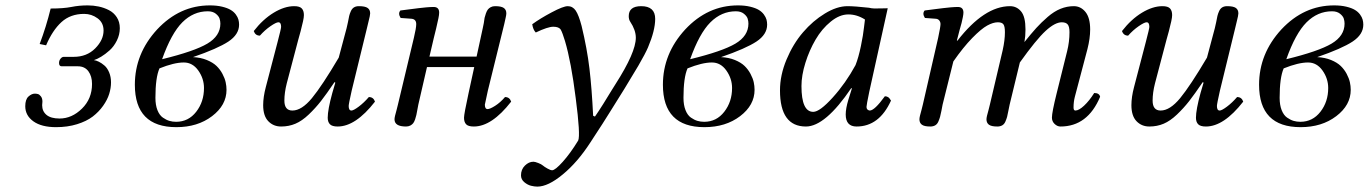

<svg xmlns="http://www.w3.org/2000/svg" viewBox="-20 -462 5104 716"><path d="M138.2 -83Q138.2 -80.6 137.7 -76.4Q137.2 -72.3 137.2 -69.8Q137.2 -46.9 153.6 -33.4Q169.9 -20 202.1 -20Q248 -20 285.6 -56.9Q323.2 -93.8 323.2 -148.9Q323.2 -177.7 309.6 -196.3Q295.9 -214.8 270 -214.8H210Q200.2 -214.8 200.2 -227.1Q200.2 -236.3 205.8 -243.2Q211.4 -250 217.8 -250H254.9Q303.7 -250 335 -281.5Q366.2 -313 366.2 -348.1Q366.2 -377.4 343.8 -393.8Q321.3 -410.2 293.9 -410.2Q242.7 -410.2 209.2 -379.6Q175.8 -349.1 151.9 -293L127.9 -297.9Q152.3 -362.3 168.9 -430.2Q216.8 -430.2 245.8 -436Q274.9 -441.9 307.1 -441.9Q328.1 -441.9 347.9 -437.7Q367.7 -433.6 386 -424.3Q404.3 -415 415.5 -397.7Q426.8 -380.4 426.8 -356.9Q426.8 -333 415.8 -310.8Q404.8 -288.6 388.7 -274.2Q372.6 -259.8 357.2 -250.5Q341.8 -241.2 330.1 -237.8Q338.4 -236.8 348.4 -231.9Q358.4 -227.1 369.1 -218Q379.9 -209 387 -192.1Q394 -175.3 394 -154.8Q394 -133.8 387.2 -111.8Q380.4 -89.8 364.5 -67.4Q348.6 -44.9 325.7 -27.3Q302.7 -9.8 267.3 1.2Q231.9 12.2 189 12.2Q134.8 12.2 104.5 -9.5Q74.2 -31.2 74.2 -65.9Q74.2 -91.3 86.2 -102.1Q98.1 -112.8 109.9 -112.8Q115.7 -112.8 121.3 -111.3Q127 -109.9 132.6 -102.5Q138.2 -95.2 138.2 -83Z M740.7 -133.8Q740.7 -168.9 719.5 -199Q698.2 -229 665.5 -229Q629.4 -229 574.7 -207Q559.6 -172.9 559.6 -97.2Q559.6 -70.3 567.1 -51.3Q574.7 -32.2 587.4 -23.4Q600.1 -14.6 611.8 -11.2Q623.5 -7.8 636.7 -7.8Q682.6 -7.8 711.7 -45.2Q740.7 -82.5 740.7 -133.8ZM801.8 -374Q801.8 -383.3 798.8 -392.6Q795.9 -401.9 784.7 -410.9Q773.4 -419.9 754.9 -419.9Q701.2 -419.9 659.9 -378.7Q618.7 -337.4 584.5 -241.2Q704.6 -270.5 753.2 -299.3Q801.8 -328.1 801.8 -374ZM762.7 -441.9Q788.6 -441.9 808.6 -437Q828.6 -432.1 840.3 -425Q852.1 -418 859.4 -408Q866.7 -397.9 869.1 -388.9Q871.6 -379.9 871.6 -370.1Q871.6 -333.5 831.8 -307.1Q792 -280.8 699.7 -249Q728.5 -247.6 751.2 -238.3Q773.9 -229 787.4 -216.1Q800.8 -203.1 809.6 -186.5Q818.4 -169.9 821.5 -155.5Q824.7 -141.1 824.7 -127Q824.7 -69.8 770.8 -28.8Q716.8 12.2 637.7 12.2Q482.9 12.2 482.9 -146Q482.9 -261.7 565.9 -352.1Q649.9 -441.9 762.7 -441.9Z M1347.2 -352.1 1291.5 -124Q1280.3 -74.2 1280.3 -66.9Q1280.3 -49.8 1290.5 -49.8Q1298.3 -49.8 1317.6 -64.2Q1336.9 -78.6 1355.5 -100.1Q1372.6 -100.1 1378.4 -83Q1306.2 9.8 1239.3 9.8Q1218.3 9.8 1210.2 1.2Q1202.1 -7.3 1202.1 -22.9Q1202.1 -52.7 1219.2 -115.2L1230.5 -153.8L1227.5 -155.8Q1197.8 -111.8 1177 -85.2Q1156.2 -58.6 1131.3 -34.9Q1106.4 -11.2 1081.8 -0.7Q1057.1 9.8 1028.3 9.8Q999.5 9.8 980.5 -10Q961.4 -29.8 961.4 -69.8Q961.4 -100.1 971.2 -137.2L1015.1 -305.2Q1028.3 -355.5 1028.3 -361.8Q1028.3 -378.9 1018.1 -378.9Q1009.8 -378.9 988.5 -364.3Q967.3 -349.6 949.2 -329.1Q932.1 -329.1 926.3 -346.2Q960.4 -390.1 1000.7 -414.6Q1041 -439 1077.1 -439Q1097.7 -439 1105.5 -430.4Q1113.3 -421.9 1113.3 -405.8Q1113.3 -397.5 1110.1 -382.8Q1106.9 -368.2 1101.1 -345.7L1092.3 -314L1049.3 -150.9Q1040.5 -116.2 1040.5 -86.9Q1040.5 -49.8 1070.3 -49.8Q1105 -49.8 1143.1 -95.9Q1181.2 -142.1 1243.2 -247.1L1272.5 -356.9Q1274.9 -365.2 1277.6 -379.6Q1280.3 -394 1282.2 -402.6Q1284.2 -411.1 1288.6 -420.7Q1293 -430.2 1300.3 -434.6Q1307.6 -439 1318.4 -439Q1341.3 -439 1350.8 -432.4Q1360.4 -425.8 1360.4 -412.1Q1360.4 -405.3 1354.2 -381.3Q1348.1 -357.4 1347.2 -352.1Z M1463.9 -71.8 1523.4 -320.8Q1532.2 -357.4 1532.2 -372.1Q1532.2 -390.6 1514.2 -392.1L1474.1 -395Q1463.4 -411.6 1473.1 -422.9L1506.8 -427.2L1541.5 -431.6Q1553.7 -433.1 1569.8 -434.6Q1585.9 -436 1597.2 -436Q1617.7 -436 1617.7 -415Q1617.7 -407.2 1615 -394Q1612.3 -380.9 1606.4 -355.5L1597.7 -320.3L1581.5 -251H1757.3L1780.3 -356.9Q1781.7 -363.8 1784.2 -376L1787.1 -395.5Q1788.6 -402.3 1792 -411.9Q1795.4 -421.4 1799.3 -426.5Q1803.2 -431.6 1810.1 -435.3Q1816.9 -439 1826.2 -439Q1849.1 -439 1858.6 -432.4Q1868.2 -425.8 1868.2 -412.1Q1868.2 -406.7 1865.7 -396L1860.4 -372.1Q1856.9 -358.9 1855.5 -352.1L1799.3 -124Q1788.1 -74.2 1788.1 -71.8Q1788.1 -55.2 1798.3 -55.2Q1807.1 -55.2 1826.4 -67.4Q1845.7 -79.6 1863.3 -100.1Q1880.4 -100.1 1886.2 -83Q1814 9.8 1747.1 9.8Q1726.1 9.8 1718.3 1.5Q1710.4 -6.8 1710.4 -22.9Q1710.4 -36.6 1727.5 -115.2L1748.5 -211.9H1572.3L1540 -71.8Q1538.6 -64.9 1536.4 -52.7Q1534.2 -40.5 1532.7 -33.4Q1531.2 -26.4 1528.1 -17.1Q1524.9 -7.8 1521 -2.7Q1517.1 2.4 1510.3 6.1Q1503.4 9.8 1494.1 9.8Q1451.2 9.8 1451.2 -17.1Q1451.2 -21.5 1453.1 -30Q1455.1 -38.6 1459 -52.2Z M2226.6 0 2181.2 69.8Q2133.3 143.6 2078.6 188.5Q2023.9 233.9 1983.9 233.9Q1973.1 233.9 1960.2 230.7Q1947.3 227.5 1935.1 217.3Q1922.9 207 1922.9 191.9Q1922.9 169.9 1937.5 155.5Q1952.1 141.1 1969.2 141.1Q1975.1 141.1 1987.1 145.8Q1999 150.4 2003.9 154.8Q2010.3 160.2 2021.5 166.5Q2032.7 172.9 2039.1 172.9Q2050.3 172.9 2078.6 141.4Q2106.9 109.9 2136.2 62Q2145 42.5 2127 -95.7Q2109.9 -231.9 2086.9 -309.1Q2077.6 -339.8 2071.3 -351.1Q2064.5 -362.3 2043.5 -362.3Q2022.9 -362.3 1978 -340.8Q1967.8 -351.1 1964.8 -371.6Q1994.1 -393.1 2037.4 -416Q2080.6 -439 2097.2 -439Q2115.7 -439 2127 -422.4Q2138.2 -405.8 2148.9 -365.2Q2169.4 -280.3 2178.2 -206.1Q2187 -131.8 2191.9 -30.3L2198.7 -27.3Q2210.4 -43.9 2229.5 -74.2L2261.7 -126.5L2275.4 -148.4Q2351.1 -266.6 2351.1 -321.3Q2351.1 -349.6 2330.1 -381.3Q2324.7 -389.2 2324.7 -401.9Q2324.7 -439 2371.1 -439Q2423.3 -439 2423.3 -391.6Q2423.3 -348.6 2396.5 -285.2Q2386.7 -262.2 2360.4 -216.8L2308.6 -130.9L2256.8 -47.9Q2230 -5.9 2226.6 0Z M2710 -133.8Q2710 -168.9 2688.7 -199Q2667.5 -229 2634.8 -229Q2598.6 -229 2543.9 -207Q2528.8 -172.9 2528.8 -97.2Q2528.8 -70.3 2536.4 -51.3Q2543.9 -32.2 2556.6 -23.4Q2569.3 -14.6 2581.1 -11.2Q2592.8 -7.8 2606 -7.8Q2651.9 -7.8 2680.9 -45.2Q2710 -82.5 2710 -133.8ZM2771 -374Q2771 -383.3 2768.1 -392.6Q2765.1 -401.9 2753.9 -410.9Q2742.7 -419.9 2724.1 -419.9Q2670.4 -419.9 2629.2 -378.7Q2587.9 -337.4 2553.7 -241.2Q2673.8 -270.5 2722.4 -299.3Q2771 -328.1 2771 -374ZM2731.9 -441.9Q2757.8 -441.9 2777.8 -437Q2797.9 -432.1 2809.6 -425Q2821.3 -418 2828.6 -408Q2835.9 -397.9 2838.4 -388.9Q2840.8 -379.9 2840.8 -370.1Q2840.8 -333.5 2801 -307.1Q2761.2 -280.8 2668.9 -249Q2697.8 -247.6 2720.5 -238.3Q2743.2 -229 2756.6 -216.1Q2770 -203.1 2778.8 -186.5Q2787.6 -169.9 2790.8 -155.5Q2793.9 -141.1 2793.9 -127Q2793.9 -69.8 2740 -28.8Q2686 12.2 2606.9 12.2Q2452.1 12.2 2452.1 -146Q2452.1 -261.7 2535.2 -352.1Q2619.1 -441.9 2731.9 -441.9Z M3220.7 -433.1Q3229.5 -430.7 3240.5 -430.4Q3251.5 -430.2 3268.1 -430.7Q3284.7 -431.2 3290.5 -431.2L3221.7 -120.1Q3211.4 -70.3 3211.4 -64Q3211.4 -56.2 3215.6 -53Q3219.7 -49.8 3223.6 -49.8Q3241.2 -49.8 3279.8 -103Q3286.1 -103 3290.8 -100.3Q3295.4 -97.7 3296.9 -95.2L3302.7 -86.9Q3258.8 9.8 3174.3 9.8Q3133.8 9.8 3133.8 -35.2Q3133.8 -57.1 3143.6 -89.8L3156.7 -131.8L3154.8 -133.8Q3057.6 9.8 2985.4 9.8Q2888.7 9.8 2888.7 -125Q2888.7 -181.6 2913.1 -240Q2937.5 -298.3 2974.4 -341.3Q3011.2 -384.3 3056.2 -411.6Q3101.1 -439 3140.6 -439Q3167 -439 3220.7 -433.1ZM3170.4 -219.2Q3181.6 -247.6 3190.4 -290Q3199.2 -332.5 3202.1 -360.8L3205.6 -389.2Q3175.8 -408.2 3143.6 -408.2Q3110.8 -408.2 3077.9 -381.3Q3044.9 -354.5 3021.5 -314.5Q2998 -274.4 2983.4 -227.5Q2968.8 -180.7 2968.8 -141.1Q2968.8 -44.9 3012.7 -44.9Q3037.1 -44.9 3085.4 -98.4Q3133.8 -151.9 3170.4 -219.2Z M3478.5 -320.8Q3487.3 -362.3 3487.3 -372.1Q3487.3 -379.9 3482.7 -385.7Q3478 -391.6 3469.2 -392.1L3429.2 -395Q3418.5 -411.6 3428.2 -422.9L3461.4 -427.2L3496.6 -431.6Q3508.8 -433.1 3524.9 -434.6Q3541 -436 3552.2 -436Q3572.8 -436 3572.8 -415Q3572.8 -409.2 3570.6 -397.9Q3568.4 -386.7 3565.9 -376.5L3558.1 -348.6Q3553.2 -330.6 3550.8 -320.3L3548.3 -311L3550.3 -310.1Q3650.4 -439 3746.6 -439Q3771.5 -439 3787.8 -419.4Q3804.2 -399.9 3804.2 -352.1Q3804.2 -326.7 3800.3 -305.2Q3825.7 -336.9 3844.5 -357.7Q3863.3 -378.4 3887 -398.9Q3910.6 -419.4 3934.8 -429.2Q3959 -439 3984.4 -439Q4010.3 -439 4027.8 -417.5Q4045.4 -396 4045.4 -352.1Q4045.4 -318.8 4035.2 -278.8L3988.3 -101.1Q3983.4 -82.5 3983.4 -61Q3983.4 -49.8 3990.2 -49.8Q4003.4 -49.8 4022.9 -68.1Q4042.5 -86.4 4060.5 -115.2Q4079.6 -115.2 4082.5 -101.1Q4036.1 9.8 3934.6 9.8Q3922.9 9.8 3912.8 0.2Q3902.8 -9.3 3902.8 -23.4Q3902.8 -43 3920.4 -113.8L3959.5 -271Q3968.3 -306.2 3968.3 -341.8Q3968.3 -363.3 3961.4 -371.1Q3954.6 -378.9 3939.5 -378.9Q3914.1 -378.9 3879.2 -346.7Q3844.2 -314.5 3783.2 -229L3745.1 -71.8Q3743.2 -64.5 3740.5 -49.3Q3737.8 -34.2 3735.6 -26.1Q3733.4 -18.1 3729.2 -8.5Q3725.1 1 3717.5 5.4Q3710 9.8 3699.2 9.8Q3676.8 9.8 3667.7 2.9Q3658.7 -3.9 3658.7 -17.1Q3658.7 -21.5 3660.6 -30Q3662.6 -38.6 3666.5 -52.2L3671.4 -71.8L3719.2 -274.9Q3727.5 -312.5 3727.5 -341.8Q3727.5 -363.8 3721.9 -371.3Q3716.3 -378.9 3701.2 -378.9Q3683.6 -378.9 3661.4 -366.7Q3639.2 -354.5 3605.7 -320.3Q3572.3 -286.1 3535.2 -232.9L3495.1 -71.8Q3493.2 -64 3490.7 -48.8Q3487.8 -34.2 3485.6 -26.1Q3483.4 -18.1 3479.2 -8.5Q3475.1 1 3467.5 5.4Q3460 9.8 3449.2 9.8Q3426.8 9.8 3417.7 2.9Q3408.7 -3.9 3408.7 -17.1Q3408.7 -21.5 3410.6 -30Q3412.6 -38.6 3416.5 -52.2L3421.4 -71.8Z M4585 -352.1 4529.3 -124Q4518.1 -74.2 4518.1 -66.9Q4518.1 -49.8 4528.3 -49.8Q4536.1 -49.8 4555.4 -64.2Q4574.7 -78.6 4593.3 -100.1Q4610.4 -100.1 4616.2 -83Q4543.9 9.8 4477.1 9.8Q4456.1 9.8 4448 1.2Q4439.9 -7.3 4439.9 -22.9Q4439.9 -52.7 4457 -115.2L4468.3 -153.8L4465.3 -155.8Q4435.5 -111.8 4414.8 -85.2Q4394 -58.6 4369.1 -34.9Q4344.2 -11.2 4319.6 -0.7Q4294.9 9.8 4266.1 9.8Q4237.3 9.8 4218.3 -10Q4199.2 -29.8 4199.2 -69.8Q4199.2 -100.1 4209 -137.2L4252.9 -305.2Q4266.1 -355.5 4266.1 -361.8Q4266.1 -378.9 4255.9 -378.9Q4247.6 -378.9 4226.3 -364.3Q4205.1 -349.6 4187 -329.1Q4169.9 -329.1 4164.1 -346.2Q4198.2 -390.1 4238.5 -414.6Q4278.8 -439 4314.9 -439Q4335.4 -439 4343.3 -430.4Q4351.1 -421.9 4351.1 -405.8Q4351.1 -397.5 4347.9 -382.8Q4344.7 -368.2 4338.9 -345.7L4330.1 -314L4287.1 -150.9Q4278.3 -116.2 4278.3 -86.9Q4278.3 -49.8 4308.1 -49.8Q4342.8 -49.8 4380.9 -95.9Q4418.9 -142.1 4481 -247.1L4510.3 -356.9Q4512.7 -365.2 4515.4 -379.6Q4518.1 -394 4520 -402.6Q4522 -411.1 4526.4 -420.7Q4530.8 -430.2 4538.1 -434.6Q4545.4 -439 4556.2 -439Q4579.1 -439 4588.6 -432.4Q4598.1 -425.8 4598.1 -412.1Q4598.1 -405.3 4592 -381.3Q4585.9 -357.4 4585 -352.1Z M4933.1 -133.8Q4933.1 -168.9 4911.9 -199Q4890.6 -229 4857.9 -229Q4821.8 -229 4767.1 -207Q4752 -172.9 4752 -97.2Q4752 -70.3 4759.5 -51.3Q4767.1 -32.2 4779.8 -23.4Q4792.5 -14.6 4804.2 -11.2Q4815.9 -7.8 4829.1 -7.8Q4875 -7.8 4904.1 -45.2Q4933.1 -82.5 4933.1 -133.8ZM4994.1 -374Q4994.1 -383.3 4991.2 -392.6Q4988.3 -401.9 4977.1 -410.9Q4965.8 -419.9 4947.3 -419.9Q4893.6 -419.9 4852.3 -378.7Q4811 -337.4 4776.9 -241.2Q4897 -270.5 4945.6 -299.3Q4994.1 -328.1 4994.1 -374ZM4955.1 -441.9Q4981 -441.9 5001 -437Q5021 -432.1 5032.7 -425Q5044.4 -418 5051.8 -408Q5059.1 -397.9 5061.5 -388.9Q5064 -379.9 5064 -370.1Q5064 -333.5 5024.2 -307.1Q4984.4 -280.8 4892.1 -249Q4920.9 -247.6 4943.6 -238.3Q4966.3 -229 4979.7 -216.1Q4993.2 -203.1 5002 -186.5Q5010.7 -169.9 5013.9 -155.5Q5017.1 -141.1 5017.1 -127Q5017.1 -69.8 4963.1 -28.8Q4909.2 12.2 4830.1 12.2Q4675.3 12.2 4675.3 -146Q4675.3 -261.7 4758.3 -352.1Q4842.3 -441.9 4955.1 -441.9Z"/></svg>

Font: Linux Libertine G
Style: Italic
Weight: 400
Italic angle: -12°
Designer: Philipp H. Poll
Foundry: Philipp H. Poll
Version: Version 5.1.3